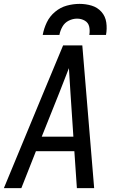

<svg xmlns="http://www.w3.org/2000/svg" viewBox="-21 -969 617 989"><path d="M-1 0H89L164 -190H362L375 0H464L403 -735H304L202 -490ZM194 -265 284 -490Q296 -522 309 -554Q322 -586 334 -618Q336 -586 338 -554Q340 -522 342 -490L357 -265ZM199 -789H285Q289 -811 300.5 -831.5Q312 -852 333 -862.5Q354 -873 376 -873Q398 -873 416 -862.5Q434 -852 438.5 -831.5Q443 -811 439 -789H525Q531 -821 526.5 -853Q522 -885 501.5 -908Q481 -931 451 -940Q421 -949 389 -949Q356 -949 323 -940Q290 -931 262.5 -908Q235 -885 220 -853.5Q205 -822 199 -789Z"/></svg>

Font: Iosevka Sparkle Oblique
Style: Regular
Weight: 400
Italic angle: -9°
Designer: Belleve Invis
Foundry: Belleve Invis
Version: Version 4.5.0; ttfautohint (v1.8.3)